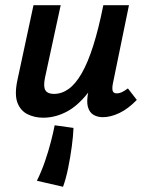

<svg xmlns="http://www.w3.org/2000/svg" viewBox="-20 -441 564 734"><path d="M145 9Q113 9 86 -4Q59 -17 47 -47.5Q35 -78 46 -132L108 -421H212L152 -144Q145 -110 153.5 -96Q162 -82 186 -82Q216 -82 242.5 -101Q269 -120 292.5 -161Q316 -202 336.5 -266.5Q357 -331 375 -421H444Q420 -300 387.5 -217.5Q355 -135 315.5 -85Q276 -35 233 -13Q190 9 145 9ZM221 273 121 250Q138 216 151.5 177Q165 138 174.5 101Q184 64 189 38L261 48Q260 77 254.5 118.5Q249 160 240.5 201.5Q232 243 221 273ZM373 7Q353 7 337.5 -2Q322 -11 316 -32.5Q310 -54 318 -92L388 -421H473L412 -124Q408 -105 410.5 -94.5Q413 -84 427 -84Q435 -84 444.5 -88Q454 -92 469 -103L503 -59Q470 -25 436.5 -9Q403 7 373 7Z"/></svg>

Font: Ysabeau Office
Style: Bold Italic
Weight: 700
Italic angle: -12°
Designer: Christian Thalmann (Catharsis Fonts)
Version: Version 2.001;gftools[0.9.30]; featfreeze: tnum,lnum,ss02